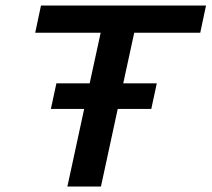

<svg xmlns="http://www.w3.org/2000/svg" viewBox="-20 -678 769 698"><path d="M708 -559H468L428 -375H550L530 -282H408L347 0H225L286 -282H165L185 -375H306L346 -559H108L129 -658H729Z"/></svg>

Font: EauTest
Style: Bold Italic
Weight: 700
Italic angle: -12°
Designer: Christian Thalmann (Catharsis Fonts)
Version: Version 0.001;PS 000.001;hotconv 1.0.88;makeotf.lib2.5.64775